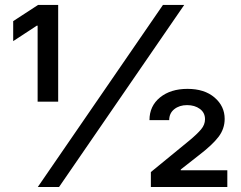

<svg xmlns="http://www.w3.org/2000/svg" viewBox="-20 -747 963 767"><path d="M215.9 0H131L631 -727.3H715.9ZM212.4 -340.9H130.3V-644.5H127.1L32.7 -582.7V-662.6L132.1 -727.3H212.4ZM888.1 0H582.7V-59.7L736.2 -185.4Q767.4 -211.3 783.2 -230.1Q799 -248.9 799 -270.6Q799 -296.9 778.4 -312Q757.8 -327.1 727.3 -327.1Q696.7 -327.1 676.3 -310.9Q655.9 -294.7 655.9 -267H577.1Q577.1 -323.5 619.3 -357.8Q661.6 -392 729 -392Q796.9 -392 837.2 -357.4Q877.5 -322.8 877.5 -272Q877.5 -232.6 853 -200.3Q828.5 -168 772.7 -125.4L702.1 -70V-66.8H888.1Z"/></svg>

Font: Linik Sans Medium
Style: Regular
Weight: 500
Designer: Rasmus Andersson (font), Cristiano Sobral (main changes)
Foundry: rsms
Version: Version 3.018;June 1, 2022;FontCreator 14.0.0.2814 64-bit; t